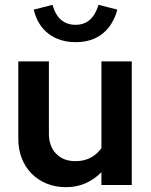

<svg xmlns="http://www.w3.org/2000/svg" viewBox="-20 -768 627 797"><path d="M56 0ZM183 -513V-213Q183 -161 213 -130Q243 -99 293 -99Q362 -99 401 -153V-513H527V0H401V-53Q371 -23 334.5 -7Q298 9 254 9Q210 9 173.5 -6Q137 -21 111 -47.5Q85 -74 70.5 -110.5Q56 -147 56 -191V-513ZM294 -665Q364 -665 389 -748Q409 -743 428 -738Q447 -733 467 -728Q450 -664 406 -628.5Q362 -593 294 -593Q228 -593 182 -627.5Q136 -662 120 -728Q140 -733 159 -738Q178 -743 198 -748Q221 -665 294 -665Z"/></svg>

Font: Rosa Sans SemiBold
Style: Regular
Weight: 600
Designer: Pentagram / MCKL
Foundry: Pentagram / MCKL
Version: Version 1.005;September 16, 2019;FontCreator 11.5.0.2425 64-